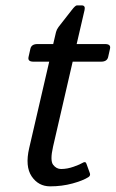

<svg xmlns="http://www.w3.org/2000/svg" viewBox="-20 -674 423 703"><path d="M102.5 -448.2Q80.6 -448.2 84.5 -465.3L91.3 -495.6Q95.2 -512.7 117.2 -512.7H174.8L185.1 -556.6Q187.5 -565.9 194.3 -575.2L242.7 -637.2Q255.9 -654.3 261.7 -654.3H278.8Q293.5 -654.3 289.6 -637.2L260.7 -512.7H364.7Q386.7 -512.7 382.8 -495.6L376 -465.3Q372.1 -448.2 350.1 -448.2H246.1L174.3 -137.2Q162.6 -85.9 174.6 -70.6Q186.5 -55.2 203.6 -55.2Q226.1 -55.2 250 -63.7Q273.9 -72.3 282.2 -77.6Q293 -84.5 296.4 -74.7L309.1 -39.6Q312 -30.8 303.7 -25.4Q283.7 -12.7 245.4 -2.2Q207 8.3 163.6 8.3Q120.6 8.3 95.9 -28.3Q71.3 -64.9 86.9 -131.8L160.2 -448.2Z"/></svg>

Font: Istok Web
Style: Italic
Weight: 400
Italic angle: -13°
Designer: Andrey V. Panov
Foundry: Andrey V. Panov
Version: Version 1.0.2g